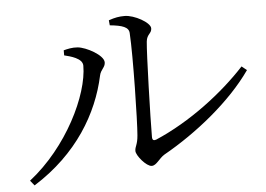

<svg xmlns="http://www.w3.org/2000/svg" viewBox="-49 -746 1097 791"><g transform="rotate(-5 500.0 -350.5)"><path d="M427 -670 429 -649C480 -644 507 -635 508 -610C514 -514 508 -245 503 -188C500 -148 489 -143 489 -124C489 -105 529 -57 551 -57C571 -57 584 -85 607 -99C744 -176 890 -293 976 -416L955 -433C862 -332 723 -225 578 -163C568 -160 562 -162 562 -176C562 -251 570 -523 575 -569C578 -600 598 -600 598 -622C598 -646 533 -682 493 -682C470 -682 453 -679 427 -670ZM231 -542C255 -536 306 -524 306 -493C306 -372 205 -164 46 -40L63 -19C245 -133 338 -293 371 -446C376 -471 395 -478 395 -499C395 -529 324 -567 289 -570C267 -572 246 -567 231 -563Z"/></g></svg>

Font: Harano Aji Mincho CN
Style: Regular
Weight: 400
Foundry: Masamichi Hosoda
Version: HaranoAjiMinchoCN-Regular version 20230610;ttx 4.39.4